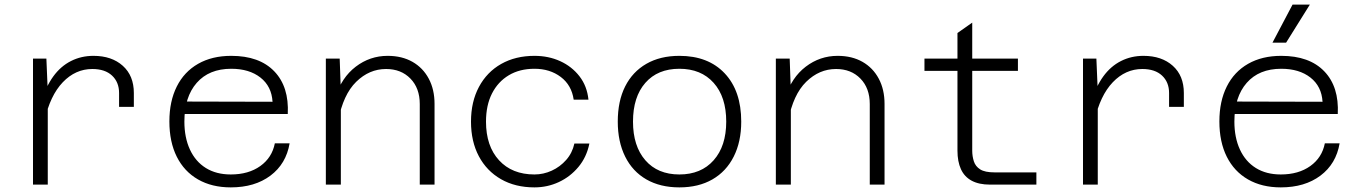

<svg xmlns="http://www.w3.org/2000/svg" viewBox="-20 -800 5890 832"><path d="M496 -337V-397Q496 -444 465.5 -472.5Q435 -501 380 -501Q307 -501 252 -443.5Q197 -386 173 -277L160 -360Q179 -425 211 -469Q243 -513 287.5 -535.5Q332 -558 385 -558Q464 -558 512 -515Q560 -472 560 -397V-337ZM123 0V-546H181L187 -404V0Z M980 12Q898 12 838 -22.5Q778 -57 746 -121Q714 -185 714 -274Q714 -361 746 -425Q778 -489 838.5 -523.5Q899 -558 982 -558Q1104 -558 1168.5 -491Q1233 -424 1227 -306H765L766 -360L1161 -359Q1157 -426 1108.5 -464Q1060 -502 982 -502Q886 -502 832.5 -441Q779 -380 779 -273Q779 -204 803 -152Q827 -100 872 -72Q917 -44 980 -44Q1057 -44 1108 -80.5Q1159 -117 1171 -179H1235Q1220 -90 1152 -39Q1084 12 980 12Z M1799 0V-349Q1799 -418 1758.5 -459.5Q1718 -501 1653 -501Q1580 -501 1523.5 -445.5Q1467 -390 1446 -278L1433 -378Q1460 -464 1521.5 -511Q1583 -558 1660 -558Q1722 -558 1767.5 -532Q1813 -506 1838 -459Q1863 -412 1863 -350V0ZM1392 0V-546H1452L1457 -405V0Z M2296 12Q2213 12 2151 -23.5Q2089 -59 2055 -123Q2021 -187 2021 -273Q2021 -359 2055.5 -423.5Q2090 -488 2152 -523Q2214 -558 2296 -558Q2357 -558 2407.5 -535Q2458 -512 2491 -469.5Q2524 -427 2530 -368H2466Q2457 -431 2410 -466.5Q2363 -502 2296 -502Q2232 -502 2185 -474Q2138 -446 2112 -395Q2086 -344 2086 -273Q2086 -167 2142.5 -105.5Q2199 -44 2296 -44Q2335 -44 2371 -60.5Q2407 -77 2433.5 -107Q2460 -137 2469 -178H2534Q2522 -119 2486.5 -76.5Q2451 -34 2401.5 -11Q2352 12 2296 12Z M2924 12Q2841 12 2781 -22.5Q2721 -57 2689 -121.5Q2657 -186 2657 -273Q2657 -362 2689 -425.5Q2721 -489 2781 -523.5Q2841 -558 2924 -558Q3049 -558 3120.5 -482Q3192 -406 3192 -273Q3192 -186 3159.5 -121.5Q3127 -57 3067 -22.5Q3007 12 2924 12ZM2924 -44Q3018 -44 3072.5 -105.5Q3127 -167 3127 -273Q3127 -380 3072.5 -441Q3018 -502 2924 -502Q2830 -502 2776.5 -441Q2723 -380 2723 -273Q2723 -167 2776.5 -105.5Q2830 -44 2924 -44Z M3749 0V-349Q3749 -418 3708.5 -459.5Q3668 -501 3603 -501Q3530 -501 3473.5 -445.5Q3417 -390 3396 -278L3383 -378Q3410 -464 3471.5 -511Q3533 -558 3610 -558Q3672 -558 3717.5 -532Q3763 -506 3788 -459Q3813 -412 3813 -350V0ZM3342 0V-546H3402L3407 -405V0Z M4270 0Q4222 0 4190.5 -17Q4159 -34 4144 -67Q4129 -100 4129 -147V-657L4193 -702V-147Q4193 -123 4200 -101Q4207 -79 4227.5 -66Q4248 -53 4290 -53H4471V0ZM3986 -493V-546H4391V-493Z M5046 -337V-397Q5046 -444 5015.5 -472.5Q4985 -501 4930 -501Q4857 -501 4802 -443.5Q4747 -386 4723 -277L4710 -360Q4729 -425 4761 -469Q4793 -513 4837.5 -535.5Q4882 -558 4935 -558Q5014 -558 5062 -515Q5110 -472 5110 -397V-337ZM4673 0V-546H4731L4737 -404V0Z M5530 12Q5448 12 5388 -22.5Q5328 -57 5296 -121Q5264 -185 5264 -274Q5264 -361 5296 -425Q5328 -489 5388.5 -523.5Q5449 -558 5532 -558Q5654 -558 5718.5 -491Q5783 -424 5777 -306H5315L5316 -360L5711 -359Q5707 -426 5658.5 -464Q5610 -502 5532 -502Q5436 -502 5382.5 -441Q5329 -380 5329 -273Q5329 -204 5353 -152Q5377 -100 5422 -72Q5467 -44 5530 -44Q5607 -44 5658 -80.5Q5709 -117 5721 -179H5785Q5770 -90 5702 -39Q5634 12 5530 12ZM5494 -615 5581 -780H5656L5553 -615Z"/></svg>

Font: Azeret Mono ExtraLight
Style: Regular
Weight: 250
Designer: Martin Vácha
Foundry: Displaay
Version: Version 1.002